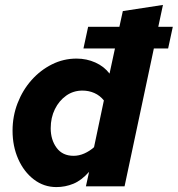

<svg xmlns="http://www.w3.org/2000/svg" viewBox="-20 -757 722 780"><path d="M209 3Q158 3 117.5 -28Q77 -59 54 -111Q31 -163 31 -226Q31 -285 51.5 -338Q72 -391 108 -431.5Q144 -472 191 -495.5Q238 -519 291 -519Q332 -519 367.5 -503Q403 -487 425 -458L447 -560H319L338 -648H465L479 -712L642 -737L623 -648H682L663 -560H605L486 0H329L342 -59Q311 -24 278 -10.5Q245 3 209 3ZM279 -124Q301 -124 322.5 -133.5Q344 -143 362 -159L402 -349Q386 -369 363.5 -379Q341 -389 315 -389Q278 -389 249 -368.5Q220 -348 203 -313.5Q186 -279 186 -236Q186 -189 210 -156.5Q234 -124 279 -124Z"/></svg>

Font: Red Hat Mono
Style: Italic
Weight: 300
Italic angle: -12°
Monospace: yes
Designer: Pentagram, MCKL
Foundry: Pentagram, MCKL
Version: Version 1.023